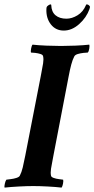

<svg xmlns="http://www.w3.org/2000/svg" viewBox="-30 -849 429 873"><path d="M272 -764Q297 -764 322.5 -779.5Q348 -795 361 -826Q361 -829 365 -829Q370 -829 375 -824.5Q380 -820 379 -816Q379 -815 378 -812.5Q377 -810 377 -808Q363 -769 330 -739.5Q297 -710 260 -710Q223 -710 201 -738.5Q179 -767 181 -809Q181 -811 181.5 -813Q182 -815 182 -816Q183 -820 189.5 -824.5Q196 -829 200 -829Q203 -829 203 -826Q204 -795 222.5 -779.5Q241 -764 272 -764ZM247 -640Q276 -640 312.5 -641.5Q349 -643 376 -646Q378 -642 376 -628.5Q374 -615 369 -610Q363 -610 349.5 -608.5Q336 -607 324 -603.5Q312 -600 308 -593Q300 -578 294 -555.5Q288 -533 282 -501L213 -142Q212 -138 211.5 -134Q211 -130 210 -126Q205 -101 202 -82Q199 -63 202 -50Q203 -44 214 -40Q225 -36 238 -34.5Q251 -33 257 -32Q259 -27 256.5 -14Q254 -1 250 4Q225 1 187.5 -1Q150 -3 121 -3Q93 -3 55.5 -1Q18 1 -9 4Q-11 -1 -8 -14Q-5 -27 -1 -32Q5 -33 18.5 -34.5Q32 -36 44.5 -40Q57 -44 60 -50Q68 -65 73.5 -88Q79 -111 85 -142L155 -501Q156 -505 156.5 -509Q157 -513 158 -517Q163 -542 166 -561Q169 -580 166 -593Q165 -600 154 -603.5Q143 -607 130 -608.5Q117 -610 111 -610Q109 -615 111.5 -628.5Q114 -642 118 -646Q144 -643 181.5 -641.5Q219 -640 247 -640Z"/></svg>

Font: Amiri
Style: Bold Italic
Weight: 700
Italic angle: 10°
Designer: Khaled Hosny
Version: Version 0.113